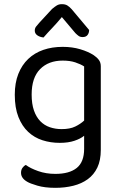

<svg xmlns="http://www.w3.org/2000/svg" viewBox="-20 -700 577 922"><path d="M384 -48Q367 -34 337.5 -24Q308 -14 267 -14Q223 -14 184 -26.5Q145 -39 115.5 -66.5Q86 -94 68.5 -138Q51 -182 51 -245Q51 -302 68 -345Q85 -388 115.5 -417Q146 -446 188 -460.5Q230 -475 281 -475Q327 -475 365.5 -463.5Q404 -452 430 -435Q445 -425 454.5 -412.5Q464 -400 464 -382V20Q464 70 447.5 104.5Q431 139 401.5 160.5Q372 182 332 192Q292 202 246 202Q195 202 159.5 191.5Q124 181 111 173Q81 156 81 130Q81 116 87.5 106.5Q94 97 104 92Q125 108 163 121.5Q201 135 246 135Q313 135 348.5 106.5Q384 78 384 15ZM276 -80Q316 -80 341.5 -92.5Q367 -105 384 -121V-381Q367 -392 341.5 -400.5Q316 -409 281 -409Q213 -409 172.5 -368Q132 -327 132 -246Q132 -201 143 -169.5Q154 -138 173.5 -118Q193 -98 219.5 -89Q246 -80 276 -80ZM277 -618Q254 -590 231.5 -566.5Q209 -543 189 -520Q171 -522 159 -530.5Q147 -539 147 -553Q147 -564 153 -572Q159 -580 169 -591L230 -657Q243 -668 253 -674Q263 -680 277 -680Q293 -680 303 -674Q313 -668 324 -656L408 -556Q408 -542 400.5 -532Q393 -522 377 -522Q365 -522 357.5 -527.5Q350 -533 342 -541Z"/></svg>

Font: Baloo Chettan 2
Style: Regular
Weight: 400
Designer: Maithili Shingre, Unnati Kotecha and Ek Type
Foundry: Ek Type
Version: Version 1.640;hotconv 1.0.111;makeotfexe 2.5.65597; ttfautoh